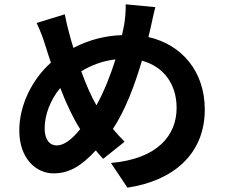

<svg xmlns="http://www.w3.org/2000/svg" viewBox="-20 -814 1040 886"><path d="M242 -143C206 -143 186 -174 186 -222C186 -283 212 -353 258 -408C287 -333 319 -266 350 -218C314 -173 277 -143 242 -143ZM513 -540C490 -467 460 -391 425 -328C402 -367 377 -424 355 -485C401 -513 453 -533 513 -540ZM674 -681C680 -706 689 -754 697 -781L560 -794C561 -771 558 -729 553 -700C550 -685 547 -669 543 -652C467 -649 394 -632 319 -593C312 -614 306 -635 301 -654C293 -683 285 -716 279 -748L149 -708C166 -672 178 -641 189 -605C197 -578 206 -551 215 -525C126 -446 69 -326 69 -212C69 -84 145 -14 227 -14C300 -14 355 -48 422 -120C432 -107 444 -94 456 -81L555 -160C537 -178 519 -198 501 -219C558 -305 601 -419 635 -534C735 -507 795 -426 795 -316C795 -192 710 -81 492 -62L568 52C775 21 925 -99 925 -309C925 -483 820 -608 665 -643Z"/></svg>

Font: Noto Sans CJK JP Bold
Style: Regular
Weight: 700
Designer: Ryoko NISHIZUKA (kana & ideographs); Paul D. Hunt (Latin, Greek & Cyrillic); Wenlong ZHANG (bopomofo); Sandoll Communica
Foundry: Adobe Systems Incorporated
Version: Version 1.004;PS 1.004;hotconv 1.0.82;makeotf.lib2.5.63406